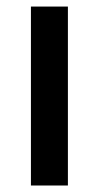

<svg xmlns="http://www.w3.org/2000/svg" viewBox="-20 -571 304 591"><path d="M75.2 0V-550.8H189V0Z"/></svg>

Font: SVN-Poppins Medium
Style: Regular
Weight: 500
Designer: Ninad Kale (Devanagari), Jonny Pinhorn (Latin)
Foundry: Indian Type Foundry
Version: Version 3.002 2017